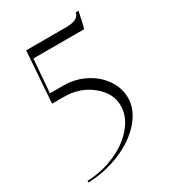

<svg xmlns="http://www.w3.org/2000/svg" viewBox="-174 -612 778 878"><g transform="rotate(-30 214.5 -173.5)"><path d="M66.4 -217.8 85.9 -488.3H99.6H297.9Q362.8 -488.3 369.1 -525.4H383.8Q383.3 -523.4 375.5 -488.3H376L370.1 -463.9L364.3 -439.5H95.7L78.1 -217.8L82 -263.7H153.3Q213.9 -263.7 266.4 -237.1Q318.8 -210.4 349.9 -165.3Q380.9 -120.1 380.9 -68.4Q380.9 -6.3 333 49.3Q285.2 105 204.3 139.6Q123.5 174.3 30.3 177.7V168.9Q110.8 166 181.2 134.5Q251.5 103 292.7 52.7Q334 2.4 334 -53.7Q334 -120.1 273.4 -168.9Q212.9 -217.8 129.9 -217.8H78.1Z"/></g></svg>

Font: Elaris
Style: Regular
Weight: 500
Version: Version 1.0